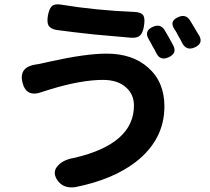

<svg xmlns="http://www.w3.org/2000/svg" viewBox="-20 -807 952 870"><path d="M237 5Q216 -31 245 -59Q269 -84 318 -92Q587 -155 587 -329Q587 -379 551 -411Q513 -445 447 -445Q348 -445 207 -402Q198 -399 194.5 -398Q191 -397 185 -395Q177 -392 172 -391Q100 -363 82 -432Q64 -503 143 -515Q155 -516 170 -520Q181 -522 206 -528Q368 -564 463 -564Q580 -564 651 -501Q725 -436 725 -325Q725 -174 595 -73Q491 7 321 41Q264 49 237 5ZM689 -565Q681 -582 670 -600Q663 -614 655 -627Q630 -668 674 -686Q707 -700 725 -672Q729 -665 738 -650Q757 -617 765 -601Q784 -565 743 -547Q706 -531 689 -565ZM806 -611Q798 -628 787 -646Q785 -651 779.5 -660.5Q774 -670 771 -674Q745 -712 789 -730Q821 -744 840 -716Q851 -699 873 -661Q880 -650 883 -645Q902 -610 862 -592Q825 -576 806 -611ZM574 -636Q479 -644 405 -651Q311 -661 238 -671Q210 -675 200 -691Q192 -706 197 -736Q203 -768 215 -779Q228 -791 257 -786Q414 -760 588 -753Q620 -752 630 -736Q638 -722 632 -687Q627 -658 614.5 -646Q602 -634 574 -636Z"/></svg>

Font: GenSenRounded JP B
Style: Regular
Weight: 700
Version: Version 1.501;PS 1;hotconv 16.6.51;makeotf.lib2.5.65220